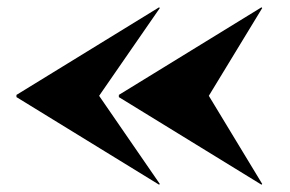

<svg xmlns="http://www.w3.org/2000/svg" viewBox="-20 -650 794 525"><path d="M551 -388 697 -628 695 -630 305 -390.5V-384.5L695 -145L697 -147ZM251 -388 417 -628 415 -630 25 -390.5V-384.5L415 -145L417 -147Z"/></svg>

Font: Bodoni* 48pt Fatface
Style: Regular
Weight: 900
Version: Version 2.3